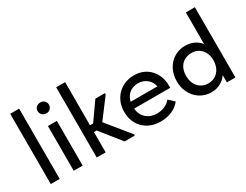

<svg xmlns="http://www.w3.org/2000/svg" viewBox="-72 -1175 2123 1657"><g transform="rotate(-30 989.5 -346.0)"><path d="M70 -700H159V0H70Z M299 -446H388V0H299ZM344 -547Q319 -547 302.5 -563Q286 -579 286 -602Q286 -625 302.5 -640Q319 -655 344 -655Q368 -655 383.5 -640Q399 -625 399 -602Q399 -579 383.5 -563Q368 -547 344 -547Z M528 -700H617V-270H648L772 -446H867V-433L722 -240L907 -12V0H806L644 -202H617V0H528Z M1164 8Q1113 8 1070.5 -8Q1028 -24 996.5 -54Q965 -84 947.5 -126.5Q930 -169 930 -222Q930 -277 949 -320Q968 -363 999.5 -393Q1031 -423 1072.5 -438.5Q1114 -454 1160 -454Q1212 -454 1252.5 -435.5Q1293 -417 1321 -385.5Q1349 -354 1363.5 -313.5Q1378 -273 1378 -229V-204H1018Q1025 -140 1066.5 -104Q1108 -68 1170 -68Q1212 -68 1247.5 -84Q1283 -100 1306 -128L1360 -78Q1327 -35 1275 -13.5Q1223 8 1164 8ZM1154 -377Q1104 -377 1068.5 -348.5Q1033 -320 1022 -270H1288Q1280 -316 1243.5 -346.5Q1207 -377 1154 -377Z M1668 8Q1626 8 1587.5 -8Q1549 -24 1519.5 -54Q1490 -84 1472.5 -127Q1455 -170 1455 -223Q1455 -275 1472 -318Q1489 -361 1518 -391Q1547 -421 1585.5 -437.5Q1624 -454 1668 -454Q1722 -454 1761 -433.5Q1800 -413 1820 -384V-700H1910V0H1825V-73Q1803 -38 1762.5 -15Q1722 8 1668 8ZM1683 -72Q1715 -72 1740 -83.5Q1765 -95 1782.5 -114.5Q1800 -134 1809.5 -160Q1819 -186 1820 -214V-235Q1819 -263 1809.5 -288Q1800 -313 1783 -332Q1766 -351 1741 -362Q1716 -373 1685 -373Q1656 -373 1631 -363Q1606 -353 1587.5 -334.5Q1569 -316 1558.5 -288Q1548 -260 1548 -224Q1548 -189 1558 -161Q1568 -133 1586 -113.5Q1604 -94 1628.5 -83Q1653 -72 1683 -72Z"/></g></svg>

Font: Tilda Sans Medium
Style: Regular
Weight: 500
Designer: ParaType Ltd
Foundry: ParaType Ltd
Version: Version 1.009